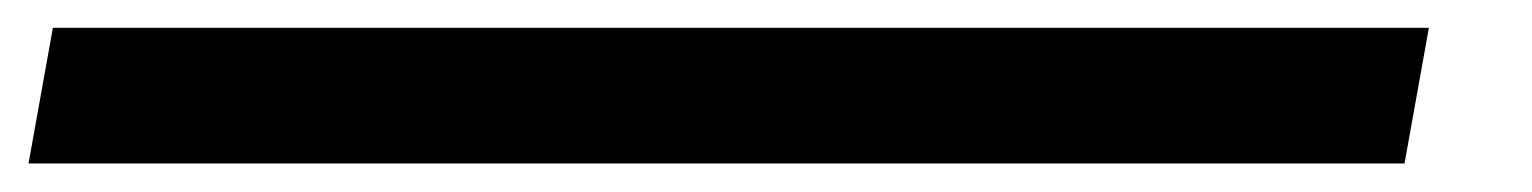

<svg xmlns="http://www.w3.org/2000/svg" viewBox="-94 1 1101 138"><path d="M-73.5 118.5H915.5L933 21H-56Z"/></svg>

Font: Anybody ExtraExpanded Medium
Style: Italic
Weight: 500
Width: 8
Italic angle: -10°
Version: Version 1.113;gftools[0.9.25]